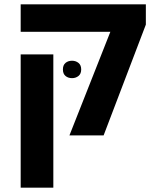

<svg xmlns="http://www.w3.org/2000/svg" viewBox="-20 -622 720 882"><path d="M299 0 487 -476H75V-602H650V-509L456 0ZM75 240V-372H225V240ZM269 -303Q269 -323 281 -333Q293 -343 311 -343Q328 -343 340.5 -333Q353 -323 353 -303Q353 -283 340.5 -273Q328 -263 311 -263Q293 -263 281 -273Q269 -283 269 -303Z"/></svg>

Font: Noto Sans Hebrew
Style: Bold
Weight: 700
Designer: Monotype Design Team
Foundry: Monotype Imaging Inc.
Version: Version 2.003